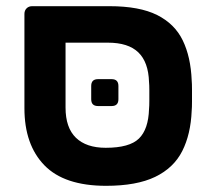

<svg xmlns="http://www.w3.org/2000/svg" viewBox="-20 -591 685 621"><path d="M323 10Q188 10 123.5 -56.5Q59 -123 59 -241V-546Q59 -557 66 -564Q73 -571 84 -571H334Q431 -571 488 -542.5Q545 -514 571 -460.5Q597 -407 600 -331Q601 -321 601 -301.5Q601 -282 601 -262.5Q601 -243 600 -233Q597 -157 569.5 -102.5Q542 -48 482 -19Q422 10 323 10ZM322 -113Q399 -113 429.5 -143Q460 -173 462 -238Q463 -248 463 -265.5Q463 -283 463 -299.5Q463 -316 462 -326Q460 -390 427.5 -421.5Q395 -453 329 -453H192V-243Q192 -178 225.5 -145.5Q259 -113 322 -113ZM297 -248Q275 -248 275 -270V-313Q275 -335 297 -335H341Q363 -335 363 -313V-270Q363 -248 341 -248Z"/></svg>

Font: Rubik SemiBold
Style: Regular
Weight: 600
Designer: Hubert and Fischer
Foundry: Hubert and Fischer
Version: Version 2.300;gftools[0.9.30]